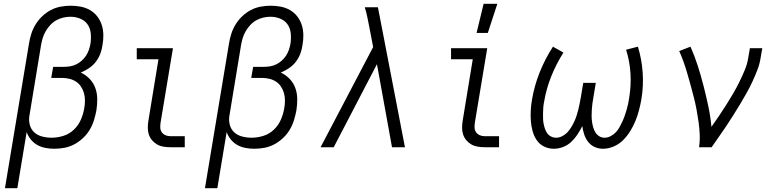

<svg xmlns="http://www.w3.org/2000/svg" viewBox="-20 -773 4090 1008"><path d="M6 215 132 -543Q136 -569 144 -594.5Q152 -620 166.5 -644Q181 -668 201.5 -687.5Q222 -707 246.5 -720Q271 -733 298 -738Q325 -743 351 -743Q378 -743 404 -738Q430 -733 452.5 -720Q475 -707 490.5 -687Q506 -667 514 -642.5Q522 -618 522.5 -590.5Q523 -563 518 -536Q515 -513 506.5 -490.5Q498 -468 483 -448.5Q468 -429 447 -415Q426 -401 404 -392Q430 -380 450 -359.5Q470 -339 480 -312Q490 -285 490.5 -254.5Q491 -224 486 -193Q481 -167 473 -141Q465 -115 450.5 -91Q436 -67 415 -47.5Q394 -28 369.5 -15Q345 -2 318 3Q291 8 265 8Q241 8 218 3.5Q195 -1 175.5 -12Q156 -23 141.5 -41Q127 -59 120 -80L71 215ZM251 -50Q281 -50 312 -59.5Q343 -69 367 -91.5Q391 -114 404 -143.5Q417 -173 422 -203Q426 -224 426 -244.5Q426 -265 421 -283.5Q416 -302 405.5 -318Q395 -334 379 -344.5Q363 -355 343.5 -359.5Q324 -364 304 -364H249L259 -422H314Q330 -422 346.5 -424.5Q363 -427 379 -434.5Q395 -442 408.5 -454Q422 -466 431.5 -480.5Q441 -495 446.5 -511Q452 -527 455 -544Q459 -571 456.5 -597.5Q454 -624 440 -644.5Q426 -665 401.5 -675Q377 -685 350 -685Q331 -685 311.5 -680.5Q292 -676 274.5 -666Q257 -656 243 -640.5Q229 -625 219 -607.5Q209 -590 203.5 -571Q198 -552 195 -533L135 -169Q130 -143 136 -119Q142 -95 159 -79Q176 -63 200.5 -56.5Q225 -50 251 -50Z M875 0Q856 0 838 -3Q820 -6 805 -14.5Q790 -23 778.5 -36.5Q767 -50 761.5 -66.5Q756 -83 756 -101.5Q756 -120 759 -139L812 -462H698V-520H888L823 -129Q821 -116 821.5 -102.5Q822 -89 829.5 -78.5Q837 -68 849 -63Q861 -58 874 -58H950V0Z M1056 215 1182 -543Q1186 -569 1194 -594.5Q1202 -620 1216.5 -644Q1231 -668 1251.5 -687.5Q1272 -707 1296.5 -720Q1321 -733 1348 -738Q1375 -743 1401 -743Q1428 -743 1454 -738Q1480 -733 1502.5 -720Q1525 -707 1540.5 -687Q1556 -667 1564 -642.5Q1572 -618 1572.5 -590.5Q1573 -563 1568 -536Q1565 -513 1556.5 -490.5Q1548 -468 1533 -448.5Q1518 -429 1497 -415Q1476 -401 1454 -392Q1480 -380 1500 -359.5Q1520 -339 1530 -312Q1540 -285 1540.5 -254.5Q1541 -224 1536 -193Q1531 -167 1523 -141Q1515 -115 1500.5 -91Q1486 -67 1465 -47.5Q1444 -28 1419.5 -15Q1395 -2 1368 3Q1341 8 1315 8Q1291 8 1268 3.5Q1245 -1 1225.5 -12Q1206 -23 1191.5 -41Q1177 -59 1170 -80L1121 215ZM1301 -50Q1331 -50 1362 -59.5Q1393 -69 1417 -91.5Q1441 -114 1454 -143.5Q1467 -173 1472 -203Q1476 -224 1476 -244.5Q1476 -265 1471 -283.5Q1466 -302 1455.5 -318Q1445 -334 1429 -344.5Q1413 -355 1393.5 -359.5Q1374 -364 1354 -364H1299L1309 -422H1364Q1380 -422 1396.5 -424.5Q1413 -427 1429 -434.5Q1445 -442 1458.5 -454Q1472 -466 1481.5 -480.5Q1491 -495 1496.5 -511Q1502 -527 1505 -544Q1509 -571 1506.5 -597.5Q1504 -624 1490 -644.5Q1476 -665 1451.5 -675Q1427 -685 1400 -685Q1381 -685 1361.5 -680.5Q1342 -676 1324.5 -666Q1307 -656 1293 -640.5Q1279 -625 1269 -607.5Q1259 -590 1253.5 -571Q1248 -552 1245 -533L1185 -169Q1180 -143 1186 -119Q1192 -95 1209 -79Q1226 -63 1250.5 -56.5Q1275 -50 1301 -50Z M1663 0 1939 -526 1921 -620Q1915 -649 1909.5 -678Q1904 -707 1895 -735H1964L1991 -596L2106 0H2038L1959 -436L1732 0Z M2525 0Q2506 0 2488 -3Q2470 -6 2455 -14.5Q2440 -23 2428.5 -36.5Q2417 -50 2411.5 -66.5Q2406 -83 2406 -101.5Q2406 -120 2409 -139L2462 -462H2348V-520H2538L2473 -129Q2471 -116 2471.5 -102.5Q2472 -89 2479.5 -78.5Q2487 -68 2499 -63Q2511 -58 2524 -58H2600V0ZM2482 -600 2519 -753H2591L2541 -600Z M2888 8Q2860 8 2836 -4Q2812 -16 2797.5 -37.5Q2783 -59 2776 -85Q2769 -111 2767 -138Q2765 -165 2766.5 -193.5Q2768 -222 2773 -250Q2785 -322 2813 -392.5Q2841 -463 2883 -528L2938 -497Q2900 -437 2874 -372Q2848 -307 2837 -241Q2834 -227 2832.5 -212Q2831 -197 2831 -182.5Q2831 -168 2831 -154Q2831 -140 2833.5 -126Q2836 -112 2840.5 -98.5Q2845 -85 2852.5 -74Q2860 -63 2872.5 -56.5Q2885 -50 2900 -50Q2915 -50 2930.5 -57.5Q2946 -65 2958 -77.5Q2970 -90 2979 -105Q2988 -120 2995 -135Q3002 -150 3007 -165.5Q3012 -181 3016 -197Q3020 -213 3023 -228.5Q3026 -244 3029 -260L3042 -338H3108L3095 -260Q3092 -244 3090 -228.5Q3088 -213 3087 -197Q3086 -181 3086 -165.5Q3086 -150 3088 -135Q3090 -120 3094 -105.5Q3098 -91 3105.5 -78.5Q3113 -66 3125.5 -58Q3138 -50 3154 -50Q3170 -50 3185.5 -58Q3201 -66 3212.5 -78Q3224 -90 3232 -104.5Q3240 -119 3247 -134Q3254 -149 3259.5 -164.5Q3265 -180 3269.5 -195.5Q3274 -211 3277.5 -227Q3281 -243 3283 -258Q3294 -324 3290 -388Q3286 -452 3267 -512L3329 -528Q3349 -463 3354 -392.5Q3359 -322 3347 -250Q3342 -222 3334.5 -193.5Q3327 -165 3316 -138Q3305 -111 3289 -85Q3273 -59 3251.5 -37.5Q3230 -16 3202 -4Q3174 8 3146 8Q3122 8 3101.5 -1.5Q3081 -11 3067.5 -28.5Q3054 -46 3047 -67.5Q3040 -89 3037 -111Q3026 -89 3012 -67.5Q2998 -46 2979.5 -28.5Q2961 -11 2936.5 -1.5Q2912 8 2888 8Z M3650 0Q3655 -34 3653.5 -67.5Q3652 -101 3647.5 -133Q3643 -165 3637 -197Q3631 -229 3623 -260.5Q3615 -292 3606.5 -323Q3598 -354 3589 -385Q3580 -416 3569.5 -446Q3559 -476 3546 -505L3605 -528Q3627 -479 3643.5 -427Q3660 -375 3673.5 -322.5Q3687 -270 3698.5 -216Q3710 -162 3715 -107Q3735 -135 3754.5 -164Q3774 -193 3792.5 -222Q3811 -251 3828.5 -281Q3846 -311 3861 -341.5Q3876 -372 3889.5 -404Q3903 -436 3908 -468L3917 -520H3982L3973 -468Q3968 -436 3956 -405Q3944 -374 3930 -344Q3916 -314 3899.5 -284.5Q3883 -255 3865.5 -226Q3848 -197 3830 -168.5Q3812 -140 3793.5 -112Q3775 -84 3755 -56Q3735 -28 3716 0Z"/></svg>

Font: Iosevka Etoile Light
Style: Italic
Weight: 300
Italic angle: -9°
Designer: Belleve Invis
Foundry: Belleve Invis
Version: Version 22.1.2; ttfautohint (v1.8.4)